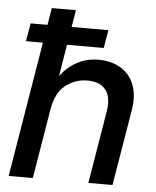

<svg xmlns="http://www.w3.org/2000/svg" viewBox="-52 -773 665 817"><g transform="rotate(5 280.0 -364.0)"><path d="M168 -296.9 118.7 0H15.6L136.2 -727.5H239.3L191.9 -442.4Q256.8 -525.9 355 -525.9Q407.7 -525.9 447.5 -502.7Q487.3 -479.5 505.6 -434.1Q523.9 -388.7 512.7 -321.3L459 0H356L407.2 -308.6Q417.5 -370.6 392.8 -402.1Q368.2 -433.6 314.5 -433.6Q262.2 -433.6 220.9 -401.1Q179.7 -368.7 168 -296.9ZM39.1 -577.6 52.2 -654.8H384.3L371.1 -577.6Z"/></g></svg>

Font: Inter Display Medium
Style: Italic
Weight: 500
Italic angle: -9.39999°
Designer: Rasmus Andersson
Foundry: rsms
Version: Version 4.000;git-a52131595